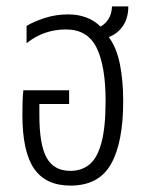

<svg xmlns="http://www.w3.org/2000/svg" viewBox="-20 -571 448 600"><path d="M200 9Q123 9 86.5 -44Q50 -97 50 -212Q50 -229 50.5 -250.5Q51 -272 53 -289H196V-246H103V-212Q103 -118 126 -77.5Q149 -37 200 -37Q235 -37 259.5 -57Q284 -77 297 -125Q310 -173 310 -256Q310 -364 282 -421.5Q254 -479 186 -479Q117 -479 63 -436V-490Q84 -503 119 -514.5Q154 -526 193 -526Q224 -526 249.5 -516.5Q275 -507 294 -488Q309 -496 319 -511.5Q329 -527 330 -551H381Q381 -515 364.5 -490.5Q348 -466 320 -455Q344 -423 354.5 -371.5Q365 -320 365 -255Q365 -126 327 -58.5Q289 9 200 9Z"/></svg>

Font: Noto Sans Thai UI ExtCond Light
Style: Regular
Weight: 300
Width: 2
Designer: Monotype Design Team
Foundry: Monotype Imaging Inc.
Version: Version 2.000; ttfautohint (v1.8.4.7-5d5b)